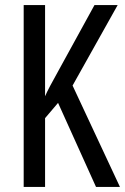

<svg xmlns="http://www.w3.org/2000/svg" viewBox="-20 -734 491 754"><path d="M451 0 265 -398 442 -714H351L211 -459C183 -409 165 -375 157 -356V-714H73V0H157V-270L208 -330L357 0Z"/></svg>

Font: Noto Sans Thai Looped ExtraCondensed
Style: Regular
Weight: 400
Width: 2
Designer: Sasikarn Vongin, Ben Mitchell
Foundry: The Fontpad Ltd
Version: Version 1.001